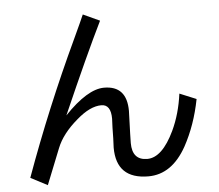

<svg xmlns="http://www.w3.org/2000/svg" viewBox="-57 -877 1114 978"><g transform="rotate(-5 500.0 -387.5)"><path d="M941.4 -334Q916 -203.1 858.4 -97.7Q783.2 37.1 663.1 37.1Q499 37.1 499 -124L501 -170.9L502 -226.6L503.9 -271.5Q503.9 -344.7 455.1 -344.7Q397.5 -344.7 328.1 -284.2Q250 -217.8 221.7 -146.5L148.4 37.1L62.5 -7.8Q188.5 -356.4 346.7 -693.4Q391.6 -790 401.4 -813.5L486.3 -774.4Q404.3 -607.4 273.4 -308.6Q391.6 -432.6 476.6 -432.6Q592.8 -432.6 592.8 -303.7Q592.8 -294.9 588.9 -186.5Q587.9 -144.5 587.9 -139.6Q587.9 -51.8 665 -51.8Q741.2 -51.8 803.7 -183.6Q842.8 -266.6 856.4 -369.1Z"/></g></svg>

Font: MotoyaLCedar
Style: W3 mono
Weight: 400
Version: Version 1.01